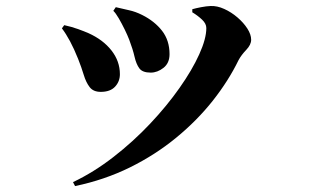

<svg xmlns="http://www.w3.org/2000/svg" viewBox="-20 -566 1040 642"><path d="M412.1 -433.1Q406.7 -447.3 397 -467.3Q387.2 -487.3 377 -504.9Q366.7 -522.5 358.9 -529.8L367.2 -542Q391.1 -536.1 411.9 -531.7Q432.6 -527.3 455.1 -516.1Q497.1 -495.1 522 -462.9Q546.9 -430.7 546.9 -384.8Q546.9 -355 526.6 -339.1Q506.3 -323.2 483.9 -323.2Q456.5 -323.2 446 -337.4Q435.5 -351.6 429.9 -376.2Q424.3 -400.9 412.1 -433.1ZM777.8 -365.2Q744.1 -295.9 691.7 -229.5Q639.2 -163.1 569.3 -105.7Q499.5 -48.3 414.6 -6.3Q329.6 35.6 231 56.2L224.1 43Q293.9 9.8 359.6 -41.3Q425.3 -92.3 481.7 -152.1Q538.1 -211.9 580.3 -272Q622.6 -332 646.2 -384.3Q669.9 -436.5 669.9 -472.2Q669.9 -486.8 655.8 -500.2Q641.6 -513.7 623 -524.9V-535.2Q634.8 -538.6 652.6 -542Q670.4 -545.4 684.1 -545.9Q706.1 -546.9 729.7 -536.1Q753.4 -525.4 773.9 -507.8Q794.4 -490.2 807.1 -470.5Q819.8 -450.7 819.8 -433.1Q819.8 -416.5 803.5 -399.4Q787.1 -382.3 777.8 -365.2ZM241.2 -369.1Q227.5 -403.3 214.1 -428.2Q200.7 -453.1 187 -471.2L194.8 -481.9Q219.2 -476.6 241 -468.8Q262.7 -460.9 275.9 -455.1Q324.7 -433.1 352.8 -397.2Q380.9 -361.3 380.9 -317.9Q380.9 -293.5 364.7 -276.1Q348.6 -258.8 316.9 -258.8Q292 -258.8 279.8 -274.7Q267.6 -290.5 260 -315.7Q252.4 -340.8 241.2 -369.1Z"/></svg>

Font: Source Han Serif JP Heavy
Style: Regular
Weight: 900
Designer: Ryoko NISHIZUKA  (kana & ideographs); Frank Grießhammer (Latin, Greek & Cyrillic); Wenlong ZHANG  (bopomofo); Sandoll Co
Foundry: Adobe Systems Incorporated
Version: Version 1.001;PS 1.001;hotconv 16.6.54;makeotf.lib2.5.65590